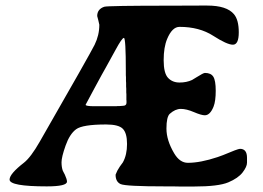

<svg xmlns="http://www.w3.org/2000/svg" viewBox="-20 -681 963 704"><path d="M441.4 -418.9Q441.4 -542 434.3 -542Q427.2 -542 403.1 -497.1Q378.9 -452.1 368.7 -434.6Q358.4 -417 326.2 -357.2Q293.9 -297.4 293.9 -296.9Q293.9 -291.5 325.7 -291.5H406.7L410.2 -292H417L430.2 -293Q443.8 -293 443.8 -304.2V-311.5L443.4 -314.9V-335.4L442.9 -342.3Q442.9 -349.1 442.9 -356L442.4 -363.3Q442.4 -370.1 442.4 -377L441.9 -383.8V-397.9L441.4 -405.3Q441.4 -412.1 441.4 -418.9ZM369.1 -224.6Q282.7 -224.6 259 -207Q235.4 -189.5 220.5 -147.2Q205.6 -105 205.6 -86.2Q205.6 -67.4 210.4 -54.7L217.8 -40.5Q225.6 -23.4 225.6 -15.1Q225.6 2.4 151.4 2.4Q15.1 2.4 15.1 -22.5Q15.1 -43.5 67.9 -84.5Q92.8 -104 125.5 -161.1Q309.6 -481.9 326.9 -516.8Q344.2 -551.8 344.2 -590.3L340.3 -607.4L336.4 -622.1Q336.4 -647.5 362.3 -656.2Q374 -660.2 610.8 -660.2L713.9 -660.6H739.7Q811.5 -660.6 837.9 -628.9Q855.5 -607.9 855.5 -562.5Q855.5 -517.1 834 -517.1Q812.5 -517.1 761.7 -549.8Q710.9 -582.5 638.2 -582.5Q611.3 -582.5 592.8 -538.1Q580.1 -507.8 580.1 -460.2Q580.1 -412.6 596.2 -395.5Q612.3 -378.4 638.2 -378.4Q664.1 -378.4 684.1 -387.7L700.2 -397.5Q725.6 -413.6 731.4 -413.6Q753.4 -413.6 762.2 -399.7Q771 -385.7 771 -348.1Q771 -310.5 763.2 -290.5Q750.5 -258.3 731 -258.3Q718.3 -258.3 690.9 -270Q663.6 -281.7 643.1 -281.7Q622.6 -281.7 602.5 -263.7Q590.3 -252.4 590.3 -209.5Q590.3 -166.5 618.7 -118.7Q639.2 -84 668.9 -84Q714.8 -84 777.8 -105L797.9 -112.3Q852.1 -135.3 859.9 -135.3Q885.7 -135.3 885.7 -102.5V-84.5Q885.7 -69.8 869.6 -48.8Q853.5 -27.8 817.4 -12.5Q781.2 2.9 690.9 2.9H638.7L612.3 2.4H585.9Q440.4 2.4 422.1 -6.1Q403.8 -14.6 403.8 -40.5L410.2 -55.2L419.4 -70.3L430.7 -85.9Q445.8 -113.3 445.8 -153.1Q445.8 -192.9 430.4 -208.7Q415 -224.6 369.1 -224.6Z"/></svg>

Font: Averia Serif Libre RX
Style: Bold
Weight: 700
Version: Version 1.002